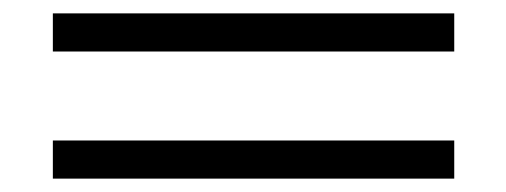

<svg xmlns="http://www.w3.org/2000/svg" viewBox="-20 -409 757 287"><path d="M59 -389V-332H659V-389ZM59 -199V-142H659V-199Z"/></svg>

Font: Oakes
Style: Regular
Weight: 400
Designer: Samuel Oakes
Foundry: Samuel Oakes
Version: Version 1.003;PS 001.003;hotconv 1.0.88;makeotf.lib2.5.64775